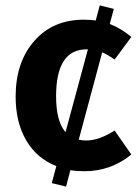

<svg xmlns="http://www.w3.org/2000/svg" viewBox="-20 -619 518 712"><path d="M300 -98Q347 -98 405 -135L467 -46Q391 16 293 16Q264 16 241 12L225 73L172 60L189 -3Q117 -31 77.5 -98Q38 -165 38 -261Q38 -388 107 -467Q176 -546 291 -546Q314 -546 335 -543L350 -599L402 -586L387 -530Q429 -514 467 -482L405 -398Q380 -416 359 -425L272 -101Q286 -98 300 -98ZM188 -262Q188 -169 223 -129L306 -436H301Q188 -436 188 -262Z"/></svg>

Font: Fira Sans SemiBold
Style: Regular
Weight: 600
Designer: bBox Type GmbH & Carrois Corporate GbR & Edenspiekermann AG
Foundry: bBox Type GmbH & Carrois Corporate GbR & Edenspiekermann AG
Version: Version 4.301;PS 004.301;hotconv 1.0.88;makeotf.lib2.5.64775